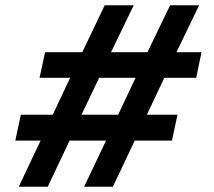

<svg xmlns="http://www.w3.org/2000/svg" viewBox="-20 -708 810 728"><path d="M51 0 134 -175H38L59 -273H180L246 -413H130L151 -510H292L377 -688H487L401 -510H539L625 -688H735L649 -510H744L724 -413H603L537 -273H653L632 -175H491L408 0H299L382 -175H244L161 0ZM289 -273H428L494 -413H356Z"/></svg>

Font: Saira SemiExpanded
Style: Bold Italic
Weight: 700
Width: 6
Italic angle: -12°
Designer: Hector Gatti with collaboration of the Omnibus-Type team
Foundry: Omnibus-Type
Version: Version 1.101